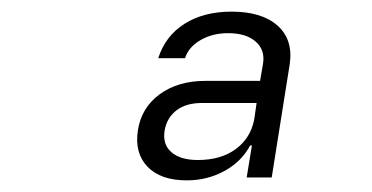

<svg xmlns="http://www.w3.org/2000/svg" viewBox="-20 -760 640 330"><path d="M301 -450Q256 -450 233.5 -473.5Q211 -497 217 -536Q223 -575 254.5 -598Q286 -621 333 -621H427L432 -650Q436 -674 419.5 -688.5Q403 -703 372 -703Q345 -703 324.5 -691Q304 -679 298 -660H252Q264 -698 297 -719Q330 -740 378 -740Q430 -740 457 -716Q484 -692 478 -650L447 -455H404L413 -510H410Q395 -482 365.5 -466Q336 -450 301 -450ZM320 -485Q360 -485 385.5 -504Q411 -523 417 -555L421 -583H327Q300 -583 283.5 -570.5Q267 -558 263 -536Q259 -512 274.5 -498.5Q290 -485 320 -485Z"/></svg>

Font: JetBrains Mono NL Light
Style: Italic
Weight: 300
Italic angle: -9°
Designer: Philipp Nurullin, Konstantin Bulenkov
Foundry: JetBrains
Version: Version 2.304; ttfautohint (v1.8.4.7-5d5b)